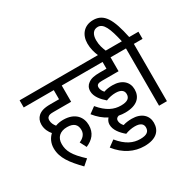

<svg xmlns="http://www.w3.org/2000/svg" viewBox="-232 -1135 1612 1605"><g transform="rotate(-30 573.5 -332.0)"><path d="M259 -66 291 -4C357 -33 398 -77 398 -154C398 -229 349 -299 233 -299C207 -299 181 -295 158 -286C142 -306 131 -328 131 -352C131 -364 134 -376 142 -382C152 -392 165 -396 196 -396H367V-553H452V-622H0V-553H290V-465H206C144 -465 112 -453 88 -432C68 -414 56 -388 56 -355C56 -310 76 -274 97 -250C66 -221 46 -181 46 -131C46 -38 102 34 192 127L246 80C147 -11 122 -64 122 -129C122 -192 162 -230 231 -230C296 -230 324 -200 324 -149C324 -106 293 -80 259 -66Z M724 48C780 48 802 70 802 102C802 141 778 163 713 163C647 163 583 136 515 53L455 97C526 188 618 232 714 232C831 232 879 177 879 101C879 32 828 -20 734 -20C704 -20 673 -16 650 -8C636 -23 625 -43 625 -63C625 -82 635 -92 654 -97C674 -93 694 -91 714 -91C831 -91 879 -146 879 -221C879 -291 828 -343 734 -343C704 -343 673 -339 650 -330C636 -346 625 -365 625 -386C625 -413 645 -419 678 -419H838V-553H928V-622H439V-553H761V-488H698C643 -488 608 -481 582 -460C563 -447 549 -424 549 -392C549 -340 589 -293 632 -256C659 -268 694 -275 724 -275C780 -275 802 -252 802 -220C802 -182 778 -160 713 -160C647 -160 583 -187 515 -269L455 -225C490 -181 529 -148 572 -126C559 -112 549 -93 549 -69C549 -17 589 30 632 66C659 55 694 48 724 48Z M759 -615H834C818 -653 805 -689 805 -737C805 -792 828 -827 872 -827C927 -827 956 -760 987 -622H915V-553H987V0H1063V-553H1147V-622H1058C1018 -813 971 -896 867 -896C779 -896 728 -834 728 -749C728 -704 739 -660 759 -615Z"/></g></svg>

Font: Noto Sans Condensed
Style: Regular
Weight: 400
Width: 3
Designer: Monotype Design Team
Foundry: Monotype Imaging Inc.
Version: Version 2.013